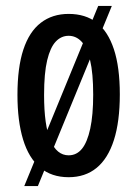

<svg xmlns="http://www.w3.org/2000/svg" viewBox="-20 -587 464 649"><path d="M62 42 312 -567H358L108 42ZM212 12Q154 12 115.5 -20.5Q77 -53 58 -115.5Q39 -178 39 -266Q39 -359 59 -419.5Q79 -480 118 -510Q157 -540 212 -540Q269 -540 307 -510.5Q345 -481 365 -420.5Q385 -360 385 -268Q385 -176 365 -113.5Q345 -51 306.5 -19.5Q268 12 212 12ZM212 -62Q239 -62 257 -84Q275 -106 285 -152Q295 -198 295 -267Q295 -340 284.5 -383.5Q274 -427 255.5 -446.5Q237 -466 212 -466Q187 -466 168.5 -446.5Q150 -427 139.5 -383.5Q129 -340 129 -266Q129 -163 150.5 -112.5Q172 -62 212 -62Z"/></svg>

Font: Bricolage Grotesque 24pt Condensed
Style: Regular
Weight: 400
Width: 3
Designer: Mathieu Triay
Foundry: Atelier Triay
Version: Version 1.001;gftools[0.9.33.dev8+g029e19f]